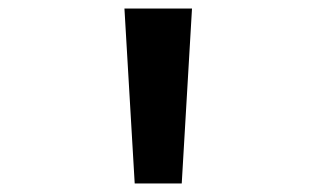

<svg xmlns="http://www.w3.org/2000/svg" viewBox="-20 -868 740 449"><path d="M271 -848H429L405 -439H295Z"/></svg>

Font: Martian Mono SemiBold
Style: Regular
Weight: 600
Monospace: yes
Designer: Roman Shamin
Foundry: Evil Martians
Version: Version 1.000; ttfautohint (v1.8.4.7-5d5b)